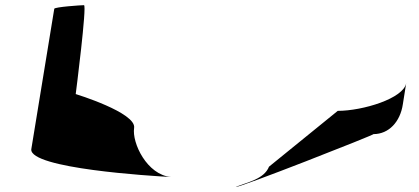

<svg xmlns="http://www.w3.org/2000/svg" viewBox="-20 -723 1623 743"><path d="M101 -145C96 -71 563 -42 642 -38C549 -46 490 -170 499 -228C508 -287 273 -359 273 -359C274 -366 317 -703 305 -703C294 -703 191 -696 190 -689ZM642 -38H651ZM893 0C891 10 1436 -204 1425 -204C1485 -204 1529 -252 1539 -320L1552 -402C1543 -342 1383 -294 1287 -294L1021 -78C1002 -30 938 -18 893 0Z"/></svg>

Font: Ampere
Style: UltExtIta
Weight: 400
Version: Version 1